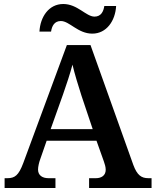

<svg xmlns="http://www.w3.org/2000/svg" viewBox="-20 -939 777 959"><path d="M441 -771C512 -771 556 -835 560 -909H501C497 -882 485 -856 452 -856C410 -856 367 -919 296 -919C224 -919 181 -855 177 -781H235C239 -808 251 -834 284 -834C327 -834 369 -771 441 -771ZM3 0H257V-49H222C192 -49 170 -63 170 -92C170 -106 175 -128 181 -144L213 -236H462L499 -132C503 -120 508 -106 508 -91C508 -62 486 -49 459 -49H425V0H737V-49H721C686 -49 665 -64 646 -115L432 -714H314L96 -124C73 -63 54 -49 17 -49H3ZM233 -294 295 -468C313 -519 330 -571 342 -616C353 -569 371 -511 387 -461L443 -294Z"/></svg>

Font: Noto Serif Oriya SemiBold
Style: Regular
Weight: 600
Designer: David Williams
Foundry: Google LLC, David Williams
Version: Version 1.051